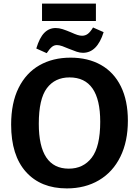

<svg xmlns="http://www.w3.org/2000/svg" viewBox="-20 -1037 772 1069"><path d="M42 -343Q42 -464 83.5 -547.5Q125 -631 199.5 -673.5Q274 -716 373 -716Q470 -716 542 -675.5Q614 -635 653 -556Q692 -477 692 -365Q692 -249 650 -164Q608 -79 531 -33.5Q454 12 352 12Q207 12 124.5 -80Q42 -172 42 -343ZM538 -359Q538 -606 367 -606Q286 -606 241 -546Q196 -486 196 -348Q196 -98 363 -98Q444 -98 491 -159.5Q538 -221 538 -359ZM182 -767Q200 -827 226.5 -854Q253 -881 290 -881Q309 -881 329 -874.5Q349 -868 375 -857Q397 -847 411 -842.5Q425 -838 437 -838Q455 -838 469 -848.5Q483 -859 498 -884L557 -858Q521 -743 442 -743Q425 -743 407 -749Q389 -755 362 -766Q344 -774 327 -780Q310 -786 297 -786Q281 -786 268.5 -775.5Q256 -765 240 -741ZM214 -1017H514V-920H214Z"/></svg>

Font: Bitter Pro
Style: Bold
Weight: 700
Designer: Sol Matas, and Bitter project Authors
Foundry: Sol Matas
Version: Version 1.010